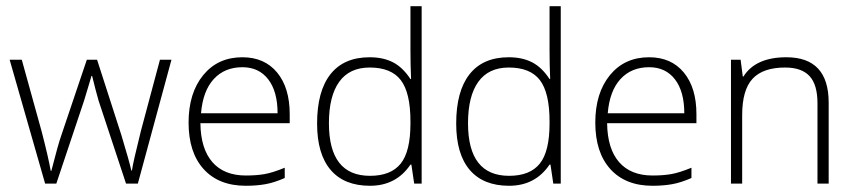

<svg xmlns="http://www.w3.org/2000/svg" viewBox="-20 -590 2745 617"><path d="M385 0 297 -266Q289 -293 276 -346H274L266 -319L250 -266L161 0H125L11 -398H50L114 -167Q136 -82 143 -41H145Q167 -127 177 -155L259 -398H292L370 -156Q396 -70 402 -42H404Q407 -66 433 -170L494 -398H531L423 0Z M770 7Q683 7 634.5 -46.5Q586 -100 586 -196Q586 -291 633 -348.5Q680 -406 759 -406Q830 -406 870.5 -357Q911 -308 911 -223V-194H624Q625 -112 662.5 -69Q700 -26 770 -26Q804 -26 830 -30.5Q856 -35 895 -51V-18Q861 -3 832.5 2Q804 7 770 7ZM759 -374Q702 -374 667 -336Q632 -298 626 -226H872Q872 -296 842 -335Q812 -374 759 -374Z M1168 -406Q1211 -406 1242.5 -390Q1274 -374 1299 -336H1301Q1299 -382 1299 -427V-570H1335V0H1311L1302 -61H1299Q1253 7 1169 7Q1086 7 1042.5 -44Q999 -95 999 -193Q999 -297 1042 -351.5Q1085 -406 1168 -406ZM1168 -373Q1103 -373 1070 -327Q1037 -281 1037 -194Q1037 -25 1169 -25Q1236 -25 1267.5 -64Q1299 -103 1299 -193V-200Q1299 -292 1268 -332.5Q1237 -373 1168 -373Z M1615 -406Q1658 -406 1689.5 -390Q1721 -374 1746 -336H1748Q1746 -382 1746 -427V-570H1782V0H1758L1749 -61H1746Q1700 7 1616 7Q1533 7 1489.5 -44Q1446 -95 1446 -193Q1446 -297 1489 -351.5Q1532 -406 1615 -406ZM1615 -373Q1550 -373 1517 -327Q1484 -281 1484 -194Q1484 -25 1616 -25Q1683 -25 1714.5 -64Q1746 -103 1746 -193V-200Q1746 -292 1715 -332.5Q1684 -373 1615 -373Z M2077 7Q1990 7 1941.5 -46.5Q1893 -100 1893 -196Q1893 -291 1940 -348.5Q1987 -406 2066 -406Q2137 -406 2177.5 -357Q2218 -308 2218 -223V-194H1931Q1932 -112 1969.5 -69Q2007 -26 2077 -26Q2111 -26 2137 -30.5Q2163 -35 2202 -51V-18Q2168 -3 2139.5 2Q2111 7 2077 7ZM2066 -374Q2009 -374 1974 -336Q1939 -298 1933 -226H2179Q2179 -296 2149 -335Q2119 -374 2066 -374Z M2607 0V-258Q2607 -318 2581.5 -345.5Q2556 -373 2503 -373Q2432 -373 2398.5 -337Q2365 -301 2365 -220V0H2329V-398H2360L2367 -344H2369Q2408 -406 2507 -406Q2643 -406 2643 -260V0Z"/></svg>

Font: Azad Pori Unicode
Style: Regular
Weight: 400
Designer: Abul Kalam Azad
Foundry: Lipighor Font Foundry
Version: Version 1.026;December 22, 2019;FontCreator 12.0.0.2547 64-b